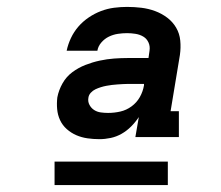

<svg xmlns="http://www.w3.org/2000/svg" viewBox="-20 -720 640 556"><path d="M268 -317Q250 -317 233 -319.5Q216 -322 201 -328.5Q186 -335 173.5 -346Q161 -357 154 -372Q147 -387 145.5 -404Q144 -421 146 -438Q150 -459 161 -478.5Q172 -498 189.5 -511Q207 -524 227.5 -532Q248 -540 269 -544.5Q290 -549 310.5 -550.5Q331 -552 351 -552H410L413 -573Q415 -586 410 -597Q405 -608 395 -614Q385 -620 372.5 -622Q360 -624 348 -624Q335 -624 321.5 -622Q308 -620 295.5 -614Q283 -608 273.5 -597Q264 -586 262 -573H173Q177 -592 185.5 -610Q194 -628 207 -643Q220 -658 237 -669.5Q254 -681 272.5 -688Q291 -695 310 -697.5Q329 -700 348 -700Q369 -700 389.5 -697.5Q410 -695 429 -688Q448 -681 464 -669Q480 -657 490 -640Q500 -623 502 -602.5Q504 -582 501 -561L474 -398H498V-323H372L382 -381Q372 -366 359.5 -353.5Q347 -341 332 -332.5Q317 -324 300.5 -320.5Q284 -317 268 -317ZM293 -393Q311 -393 328.5 -397Q346 -401 361 -412Q376 -423 385 -439Q394 -455 397 -473V-477H351Q344 -477 336 -476.5Q328 -476 320 -475.5Q312 -475 304 -474Q296 -473 288 -471.5Q280 -470 272 -467.5Q264 -465 256.5 -461.5Q249 -458 243 -451.5Q237 -445 236 -437Q234 -426 239 -416.5Q244 -407 252.5 -401.5Q261 -396 271.5 -394.5Q282 -393 293 -393ZM466 -184H138V-252H466Z"/></svg>

Font: Iosevka Slab Extended Oblique
Style: Bold
Weight: 700
Width: 7
Italic angle: -9°
Monospace: yes
Designer: Belleve Invis
Foundry: Belleve Invis
Version: Version 11.1.1; ttfautohint (v1.8.3)